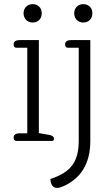

<svg xmlns="http://www.w3.org/2000/svg" viewBox="-20 -682 528 929"><path d="M138 -573C163 -573 182 -590 182 -618C182 -645 163 -662 138 -662C114 -662 94 -645 94 -618C94 -590 114 -573 138 -573ZM383 -573C408 -573 427 -590 427 -618C427 -645 408 -662 383 -662C359 -662 339 -645 339 -618C339 -590 359 -573 383 -573ZM59 0H231C239 0 241 -5 241 -10C241 -21 234 -26 219 -29L168 -38V-488H74C58 -488 46 -482 46 -467C46 -457 51 -451 59 -451H112V-37H74C58 -37 46 -31 46 -16C46 -6 51 0 59 0ZM256 227C267 227 275 224 289 218C370 181 417 111 417 0V-488H323C307 -488 295 -482 295 -467C295 -457 300 -451 308 -451H361V-4C361 98 327 150 224 184C225 215 239 227 256 227Z"/></svg>

Font: Maitree Light
Style: Regular
Weight: 300
Designer: CadsonDemak Team
Foundry: CadsonDemak
Version: Version 1.000;PS 001.000;hotconv 1.0.88;makeotf.lib2.5.64775